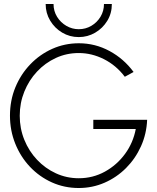

<svg xmlns="http://www.w3.org/2000/svg" viewBox="-20 -930 788 963"><path d="M375 13Q303 13 240.2 -15.2Q177.5 -43.5 130.2 -93.5Q83 -143.5 56.5 -209.5Q30 -275.5 30 -350Q30 -426 57 -491.8Q84 -557.5 131.8 -607.2Q179.5 -657 242 -685Q304.5 -713 375.5 -713Q457.5 -713 529.2 -674.2Q601 -635.5 650 -569L606 -545Q563 -602 501.8 -633Q440.5 -664 375 -664Q313.5 -664 260 -639.2Q206.5 -614.5 165.8 -571Q125 -527.5 102 -470.5Q79 -413.5 79 -349.5Q79 -285.5 102 -228.8Q125 -172 165.8 -128.8Q206.5 -85.5 260.2 -60.8Q314 -36 375 -36Q446 -36 506.2 -69.2Q566.5 -102.5 607.2 -158.2Q648 -214 661 -283H448V-329H718Q715 -258 687 -196Q659 -134 612 -87Q565 -40 504.2 -13.5Q443.5 13 375 13ZM375 -744Q329.5 -744 291.8 -766.5Q254 -789 231.5 -826.8Q209 -864.5 209 -910H248.5Q248.5 -874.5 266.2 -845.8Q284 -817 313 -800.2Q342 -783.5 375 -783.5Q409.5 -783.5 438.2 -800.5Q467 -817.5 484.2 -846.2Q501.5 -875 501.5 -910H541Q541 -863 518 -825.5Q495 -788 457.2 -766Q419.5 -744 375 -744Z"/></svg>

Font: Urbanist ExtraLight
Style: Regular
Weight: 200
Designer: Corey Hu
Foundry: Corey Hu
Version: Version 1.330; ttfautohint (v1.8.4.7-5d5b)